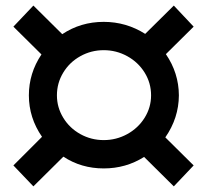

<svg xmlns="http://www.w3.org/2000/svg" viewBox="-20 -660 740 685"><path d="M27.8 -69.8 129.9 -171.9Q83 -239.7 83 -319.8Q83 -398.9 127.9 -465.8L27.8 -564.9L99.1 -640.1L202.1 -538.1Q268.1 -582 350.1 -582Q430.2 -582 498 -539.1L600.1 -640.1L670.9 -564.9L571.8 -466.8Q617.7 -399.9 618.2 -319.8Q617.7 -238.8 569.8 -169.9L670.9 -69.8L600.1 4.9L494.1 -100.1Q429.2 -59.1 350.1 -59.1Q270 -59.1 206.1 -101.1L99.1 4.9ZM183.1 -319.8Q183.1 -276.9 205.6 -240Q228 -203.1 266.6 -181.6Q305.2 -160.2 350.1 -160.2Q395 -160.2 434.1 -181.6Q473.1 -203.1 496.1 -240Q519 -276.9 519 -319.8Q519 -363.8 496.1 -400.9Q473.1 -438 434.1 -459.5Q395 -481 350.1 -481Q305.2 -481 266.6 -459.5Q228 -438 205.6 -400.9Q183.1 -363.8 183.1 -319.8Z"/></svg>

Font: Montserrat SemiBold
Style: Regular
Weight: 600
Designer: Julieta Ulanovsky
Foundry: Julieta Ulanovsky
Version: Version 7.200